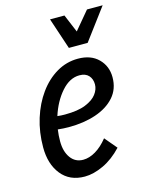

<svg xmlns="http://www.w3.org/2000/svg" viewBox="-113 -806 692 888"><g transform="rotate(-15 233.0 -362.0)"><path d="M30 -170Q30 -243 50 -307Q70 -371 105.5 -420Q141 -469 188.5 -497Q236 -525 291 -525Q353 -525 388.5 -489.5Q424 -454 424 -401Q424 -345 390.5 -307Q357 -269 299.5 -249.5Q242 -230 170 -230Q144 -230 117 -233Q113 -205 113 -177Q113 -128 135 -97.5Q157 -67 195 -67Q224 -67 254.5 -85Q285 -103 313 -138L362 -80Q320 -35 272 -12.5Q224 10 182 10Q110 10 70 -40Q30 -90 30 -170ZM278 -449Q231 -449 191.5 -404Q152 -359 131 -293Q140 -292 149 -291.5Q158 -291 167 -291Q229 -291 266 -306Q303 -321 320 -343.5Q337 -366 337 -390Q337 -416 322 -432.5Q307 -449 278 -449ZM214 -734H283L319 -648L391 -734H466L354 -584H264Z"/></g></svg>

Font: Radio Canada Condensed
Style: Italic
Weight: 400
Width: 3
Italic angle: -12°
Designer: Charles Daoud, Etienne Aubert Bonn, Alexandre Saumier Demers, Jacques Le Bailly
Foundry: Radio-Canada
Version: Version 2.104; ttfautohint (v1.8.4.7-5d5b);gftools[0.9.28.de